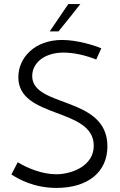

<svg xmlns="http://www.w3.org/2000/svg" viewBox="-20 -914 591 942"><path d="M477 -677C447 -690 360 -718 285 -718C151 -718 70 -632 70 -535C70 -330 440 -388 440 -199C440 -98 329 -59 256 -59C188 -59 116 -88 67 -118L36 -58C68 -37 145 8 257 8C414 8 507 -72 507 -196C507 -445 138 -384 138 -541C138 -604 196 -656 292 -656C345 -656 405 -641 452 -622L477 -677ZM267 -760C303 -804 339 -849 374 -894H315L224 -760Z"/></svg>

Font: Josefin Sans
Style: Regular
Weight: 400
Designer: Santiago Orozco
Foundry: Typemade
Version: 1.000